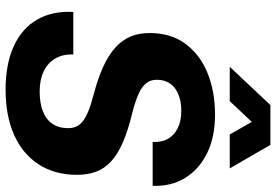

<svg xmlns="http://www.w3.org/2000/svg" viewBox="-170 -806 986 686"><g transform="rotate(90 323.0 -463.0)"><path d="M300.3 10Q208.3 10 144.6 -19.4Q80.9 -48.7 49.8 -103.1Q18.7 -157.6 22.7 -231.9H174.6Q173.3 -194.6 189 -167.6Q204.7 -140.6 234.9 -126.1Q265 -111.7 306 -111.7Q346.9 -111.7 376.4 -122.7Q406 -133.7 421.9 -156.6Q437.9 -179.6 437.9 -213.7Q437.9 -228.3 432.9 -240.9Q428 -253.4 415.4 -264.1Q402.7 -274.9 379.2 -284.8Q355.7 -294.7 318.6 -304.3Q260.3 -319.7 218.8 -338.6Q177.3 -357.6 150.4 -381.7Q123.4 -405.9 110.7 -436Q98 -466.1 98 -505Q98 -580.4 136.4 -632.4Q174.7 -684.3 240.6 -711.3Q306.4 -738.3 389.1 -738.3Q469.1 -738.3 526.9 -710.1Q584.6 -681.9 615.6 -631.6Q646.6 -581.4 643.9 -515.4H487Q489 -547 476.1 -569.8Q463.1 -592.6 437.7 -605.1Q412.3 -617.7 375.9 -617.7Q343 -617.7 318 -607.7Q293 -597.7 279 -578.4Q265 -559 265 -530.1Q265 -508.1 277.2 -492.4Q289.4 -476.7 315.5 -465.1Q341.6 -453.4 383.4 -442.6Q447.1 -427.3 490 -408.4Q532.9 -389.6 558.1 -365.6Q583.3 -341.6 593.9 -312.1Q604.6 -282.6 604.6 -245Q604.6 -165.9 567.5 -108.4Q530.4 -51 462.3 -20.5Q394.1 10 300.3 10ZM218.7 -790.9 355.4 -936.1H497.6L581.7 -790.9H460.3L415.6 -869.7L341.3 -790.9Z"/></g></svg>

Font: Mona Sans ExtraLight
Style: Italic
Weight: 200
Italic angle: -11.6951°
Designer: Deni Anggara
Foundry: GitHub
Version: Version 2.000